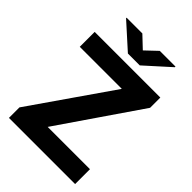

<svg xmlns="http://www.w3.org/2000/svg" viewBox="-258 -1013 1124 1124"><g transform="rotate(45 304.0 -451.0)"><path d="M582 -123V0H34.2V-86.9L381.3 -587.4H33.2V-710.9H576.7V-626L231.9 -123ZM236.8 -901.9 309.1 -833.5 381.3 -901.9H511.2V-896.5L358.4 -758.8H260.3L106.4 -897.5V-901.9Z"/></g></svg>

Font: Vazirmatn UI FD ExtraBold
Style: Regular
Weight: 800
Designer: Saber Rastikerdar
Foundry: Saber Rastikerdar
Version: Version 33.003